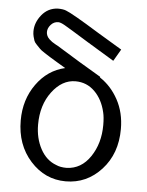

<svg xmlns="http://www.w3.org/2000/svg" viewBox="-51 -733 600 783"><g transform="rotate(5 249.0 -341.5)"><path d="M43 -224Q43 -309 88.5 -372.5Q134 -436 205 -452Q193 -459 170.5 -472.5Q148 -486 140 -491Q132 -496 116.5 -506Q101 -516 96 -521.5Q91 -527 82 -536Q73 -545 70.5 -552Q68 -559 65.5 -569Q63 -579 63 -590Q63 -626 88.5 -657.5Q114 -689 154 -691Q176 -691 188 -686Q213 -677 326 -607L426 -547L398 -499H397L288 -565Q204 -617 187 -626.5Q170 -636 161 -636Q143 -636 130.5 -622Q118 -608 118 -592Q118 -584 121.5 -576.5Q125 -569 131.5 -563Q138 -557 143 -553.5Q148 -550 157 -545Q166 -540 168 -539Q261 -481 350 -429V-426Q396 -396 424.5 -343.5Q453 -291 453 -224Q453 -123 393 -57.5Q333 8 247 8Q162 8 102.5 -58Q43 -124 43 -224ZM115 -213Q115 -157 138.5 -113.5Q162 -70 203 -55Q220 -47 246 -47Q306 -49 343 -104Q380 -159 380 -234Q380 -266 375 -286Q363 -338 330.5 -370Q298 -402 252 -402Q197 -402 156 -347.5Q115 -293 115 -213Z"/></g></svg>

Font: Coval
Style: ExtraLight
Weight: 250
Foundry: Context Ltd
Version: Version 001.000